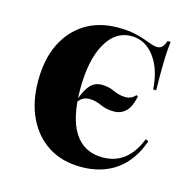

<svg xmlns="http://www.w3.org/2000/svg" viewBox="-74 -502 580 586"><g transform="rotate(15 216.0 -209.0)"><path d="M230.6 11.3Q171 11.3 127.8 -15.7Q84.7 -42.7 60.5 -92.3Q36.3 -141.9 36.3 -209.7Q36.3 -277.4 60.1 -326.2Q83.9 -375 127.4 -402Q171 -429 230.6 -429Q266.1 -429 290.7 -422.6Q315.3 -416.1 332.7 -409.3Q350 -402.4 360.5 -402.4Q370.2 -402.4 376.2 -408.9Q382.3 -415.3 386.3 -428.2H396Q394.4 -414.5 393.1 -396Q391.9 -377.4 391.5 -348.4Q391.1 -319.4 391.9 -274.2H382.3Q378.2 -337.9 349.2 -376.2Q320.2 -414.5 276.6 -414.5Q225.8 -414.5 196.4 -362.1Q166.9 -309.7 166.9 -217.7Q166.9 -127.4 197.2 -80.6Q227.4 -33.9 286.3 -33.9Q325.8 -33.9 354 -55.6Q382.3 -77.4 400 -121.8L408.9 -117.7Q387.1 -54 341.5 -21.4Q296 11.3 230.6 11.3ZM166.9 -177.4 165.3 -182.3Q177.4 -216.9 191.5 -232.3Q205.6 -247.6 227.4 -247.6Q249.2 -247.6 268.1 -238.7Q287.1 -229.8 306.5 -229.8Q316.1 -229.8 323.8 -233.5Q331.5 -237.1 337.9 -244.4L342.7 -241.1Q336.3 -208.1 321 -193.1Q305.6 -178.2 283.1 -178.2Q259.7 -178.2 240.3 -187.1Q221 -196 202.4 -196Q191.9 -196 183.9 -191.9Q175.8 -187.9 166.9 -177.4Z"/></g></svg>

Font: Playfair 144pt SemiCondensed ExtraBold
Style: Regular
Weight: 800
Width: 4
Designer: Claus Eggers Sørensen
Foundry: Claus Eggers Sørensen
Version: Version 2.203